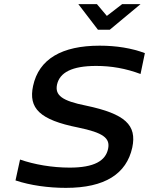

<svg xmlns="http://www.w3.org/2000/svg" viewBox="-20 -900 721 929"><path d="M660 -542 681 -643C617 -667 543 -679 462 -679C280 -679 168 -615 140 -484C117 -376 172 -320 358 -283C479 -258 514 -232 503 -180C491 -122 436 -89 317 -89C232 -89 146 -104 77 -128L55 -27C127 -3 214 9 299 9C488 9 592 -59 620 -186C643 -295 586 -349 396 -389C280 -412 245 -439 256 -491C269 -549 328 -581 445 -581C518 -581 588 -569 660 -542ZM359 -880 454 -756H511L660 -880H571L497 -823L449 -880Z"/></svg>

Font: LT Wave Text Medium Italic
Style: Regular
Weight: 500
Designer: Daniel Lyons
Version: Version 2.5 (Glyphs App)